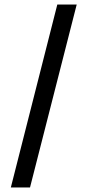

<svg xmlns="http://www.w3.org/2000/svg" viewBox="-20 -749 388 851"><path d="M28 82 234 -729H320L113 82Z"/></svg>

Font: Mona Sans Condensed Medium
Style: Regular
Weight: 500
Width: 3
Designer: Deni Anggara
Foundry: GitHub
Version: Version 1.001; ttfautohint (v1.8.4.7-5d5b);gftools[0.9.31]